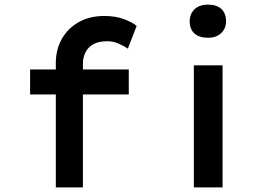

<svg xmlns="http://www.w3.org/2000/svg" viewBox="-20 -809 1159 829"><path d="M221 0V-536Q221 -596 247.5 -642Q274 -688 321 -714Q368 -740 429 -740Q479 -740 515 -726.5Q551 -713 570 -697L532 -599Q515 -611 491.5 -621Q468 -631 444 -631Q406 -631 383 -618Q360 -605 349 -583Q338 -561 338 -535V0H279Q265 0 250.5 0Q236 0 221 0ZM110 -401V-509H536V-401ZM817 0V-527H941V0ZM878 -646Q840 -646 819.5 -664.5Q799 -683 799 -717Q799 -749 820 -769Q841 -789 878 -789Q915 -789 935.5 -770.5Q956 -752 956 -717Q956 -686 935 -666Q914 -646 878 -646Z"/></svg>

Font: Lexend Peta Medium
Style: Regular
Weight: 500
Designer: Bonnie Shaver-Troup, Thomas Jockin
Foundry: Lexend
Version: Version 1.007